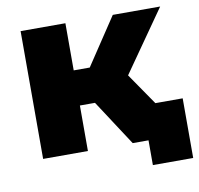

<svg xmlns="http://www.w3.org/2000/svg" viewBox="-74 -619 830 802"><g transform="rotate(-10 341.0 -218.5)"><path d="M318 -193H254V0H64V-542H254V-342H322L455 -542H656L474 -282L668 0H444ZM682 -148V105H511V0H444V-148Z"/></g></svg>

Font: Montserrat Alternates ExtraBold
Style: Regular
Weight: 800
Designer: Julieta Ulanovsky
Foundry: Julieta Ulanovsky
Version: Version 7.200